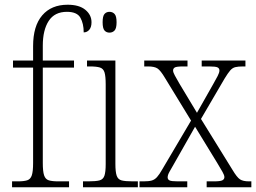

<svg xmlns="http://www.w3.org/2000/svg" viewBox="-20 -792 1083 812"><path d="M31 0V-25H55Q81 -25 95 -29.5Q109 -34 114.5 -50.5Q120 -67 120 -103V-506H35V-536H120V-597Q120 -682 158.5 -727Q197 -772 266 -772Q315 -772 341 -750.5Q367 -729 367 -698Q367 -677 357.5 -666Q348 -655 334 -655Q334 -692 320 -717Q306 -742 263 -742Q211 -742 186 -703.5Q161 -665 161 -599V-536H293V-506H161V-103Q161 -67 166.5 -50.5Q172 -34 186 -29.5Q200 -25 227 -25H272V0Z M443 -654Q430 -654 422 -663Q414 -672 414 -698Q414 -724 422 -733Q430 -742 443 -742Q456 -742 464.5 -733Q473 -724 473 -698Q473 -672 464.5 -663Q456 -654 443 -654ZM331 0V-25H353Q385 -25 400.5 -29Q416 -33 421.5 -48.5Q427 -64 427 -98V-435Q427 -470 422 -486Q417 -502 402.5 -506.5Q388 -511 360 -511H348V-536H468V-99Q468 -65 473.5 -49Q479 -33 494.5 -29Q510 -25 542 -25H563V0Z M570 0V-25H587Q609 -25 621.5 -28.5Q634 -32 644 -43Q654 -54 667 -77L788 -282L678 -462Q659 -494 646 -502.5Q633 -511 606 -511H590V-536H773V-511H756Q726 -511 719 -506.5Q712 -502 712 -494Q712 -486 719.5 -472.5Q727 -459 739 -438L813 -315L881 -435Q893 -456 900.5 -470.5Q908 -485 908 -494Q908 -503 900 -507Q892 -511 865 -511H833V-536H1018V-511H1008Q987 -511 975 -508Q963 -505 953.5 -494Q944 -483 930 -460L830 -289L963 -74Q982 -42 995 -33.5Q1008 -25 1033 -25H1043V0H854V-25H884Q912 -25 920.5 -29.5Q929 -34 929 -43Q929 -51 921 -65Q913 -79 898 -104L805 -256L717 -101Q705 -80 697 -66Q689 -52 689 -42Q689 -33 697 -29Q705 -25 732 -25H772V0Z"/></svg>

Font: Noto Serif Armenian SemiCondensed ExtraLight
Style: Regular
Weight: 200
Width: 4
Designer: Monotype Design Team
Foundry: Monotype Imaging Inc.
Version: Version 2.008; ttfautohint (v1.8.4.7-5d5b)